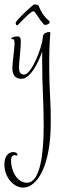

<svg xmlns="http://www.w3.org/2000/svg" viewBox="-44 -360 288 870"><path d="M-24 386C-24 443 17 490 61 490C125 490 186 391 186 195C186 72 179 68 179 -80C179 -161 184 -208 184 -210C184 -211 184 -215 180 -215C169 -215 150 -209 150 -193V-189V-188C145 -142 99 -22 65 -22C51 -22 42 -31 42 -56C42 -72 50 -142 50 -160C50 -181 52 -195 35 -195C17 -195 7 -188 7 -186C7 -184 8 -182 10 -182C10 -182 12 -183 14 -183C19 -183 22 -176 22 -162C22 -143 12 -73 12 -53C12 -20 24 -3 54 -3C92 -3 129 -72 147 -127V-85C147 45 154 89 154 210C154 334 139 468 78 468C31 468 6 411 6 367C6 348 15 343 22 343C27 343 30 345 32 345C34 345 35 344 35 342C35 335 28 329 17 329C-7 329 -24 348 -24 386ZM37 -247C61 -271 96 -309 107 -309C117 -309 137 -264 158 -247C172 -247 181 -253 181 -260C181 -262 179 -265 177 -267C155 -285 142 -307 133 -329C132 -341 113 -340 111 -340C106 -340 27 -267 27 -256C27 -251 30 -245 34 -245C35 -245 36 -246 37 -247Z"/></svg>

Font: Stalemate
Style: Regular
Weight: 400
Designer: Astigmatic (AOETI)
Foundry: Astigmatic (AOETI)
Version: Version 001.000